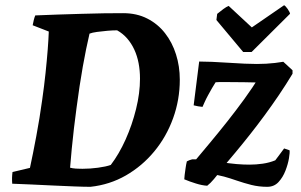

<svg xmlns="http://www.w3.org/2000/svg" viewBox="-20 -709 1162 741"><path d="M329.1 12Q304.9 12 267 10.5Q229.1 9 185.5 7Q142 5 100.6 3Q59.1 1 27.2 0Q26.2 -11.5 26.5 -22.8Q26.8 -34 28.3 -45.1L95.6 -61.1Q107.1 -114 120 -183.1Q133 -252.3 142.6 -322Q150.6 -377.7 155.8 -427.4Q161 -477.2 164.2 -518.1Q167.3 -559 168.3 -587.3L106.1 -611.5Q108.1 -622.6 110.4 -631.8Q112.6 -641.1 116.1 -649.5Q156.4 -651.5 202.2 -652.8Q247.9 -654.1 293.8 -655.6Q339.8 -657.1 381.3 -657.7Q422.9 -658.2 455.3 -658.2Q508 -658.2 548.6 -637.3Q589.3 -616.5 617 -580.8Q644.8 -545.2 659.3 -499.1Q673.9 -453.1 673.9 -401.6Q673.9 -323.8 648 -252.5Q622.2 -181.1 575.4 -124.6Q528.7 -68.1 466 -32Q403.3 4 329.1 12ZM298.6 -57.6Q327.6 -57.6 358.1 -61.7Q388.6 -65.8 407.5 -72.4Q439.4 -114.2 464.7 -170.5Q490 -226.9 505.1 -288.3Q520.3 -349.7 520.3 -405.5Q520.3 -436.8 514.9 -465.1Q509.5 -493.4 498.4 -517.4Q487.3 -541.5 470.9 -560.4Q454.5 -579.3 432 -592Q415.6 -592 394.3 -590.2Q373.1 -588.4 354.4 -585.8Q335.7 -583.3 325.5 -579.2Q312.4 -523.7 299.5 -451.6Q286.7 -379.4 275.4 -292.8Q270.3 -255.6 265.5 -214.7Q260.7 -173.7 256.9 -134.5Q253.1 -95.3 250.5 -61.8Q255.1 -60.7 260.5 -59.7Q265.8 -58.7 272 -58.4Q278.1 -58.1 284.8 -57.9Q291.4 -57.6 298.6 -57.6ZM1011.4 12Q979.3 12 950.4 4.8Q921.6 -2.5 893.9 -12Q868.2 -21 844.6 -27.5Q820.9 -33.9 798.6 -36.3L829.6 -47.3Q819.6 -34.3 805.6 -17.8Q791.7 -1.2 779.7 7.8Q760.6 6.8 736.4 -0.7Q712.2 -8.1 691.2 -17Q691.2 -23 692.7 -34.3Q694.2 -45.6 696.2 -59.9Q698.1 -74.2 701.1 -86.2Q710.1 -91.2 722.1 -94.2H773.2L716.2 -69.2Q753.8 -114.2 789.2 -156.5Q824.5 -198.8 857.8 -240.9Q891.1 -283 922.6 -326.3Q954.1 -369.6 984 -417.6L1013 -389.8Q964.9 -391.2 921.5 -391.7Q878.1 -392.1 849.1 -392.3Q820.1 -392.5 812.1 -391.5Q806.3 -382.5 798.5 -369.2Q790.8 -355.8 783 -341.5Q775.2 -327.2 769.7 -314.8Q764.1 -302.5 761.6 -296.5Q754.6 -297 744.8 -298.7Q734.9 -300.5 727.4 -302.5L748.7 -471.5Q768.6 -471.5 798.7 -470.3Q828.8 -469 861.8 -466.8Q894.9 -464.6 923.9 -463.3Q953 -462.1 971.5 -462.1Q990 -462.1 1007.2 -463.1Q1024.3 -464 1041 -466Q1057.7 -468 1073.4 -470.6L1109 -437.8V-424.4Q1084 -383 1056.7 -342.6Q1029.4 -302.3 1001.4 -264.2Q973.3 -226 945 -190.2Q916.7 -154.3 889.3 -121.5Q862 -88.7 836.5 -58.7L828.5 -83.7Q846.9 -81.1 862.7 -79.1Q878.6 -77.1 892.7 -75.8Q906.8 -74.6 919.6 -74.1Q932.5 -73.6 943.6 -73.6Q968.2 -73.6 993.9 -77.3Q1019.6 -81 1042.4 -90.3Q1050.9 -101.7 1059.7 -113.4Q1068.5 -125.2 1076.5 -136.1L1097.5 -129Q1099 -120.6 1095.2 -98Q1091.4 -75.4 1081.6 -50.1Q1071.9 -24.8 1054.9 -6.4Q1037.9 12 1011.4 12ZM918.6 -508.2 815.2 -631.8 818.2 -655.5Q830.3 -665.5 842 -674.1Q853.6 -682.7 862.5 -686.2L951.9 -603.2L1076.4 -688.8Q1081.8 -686.4 1090.2 -674.4Q1098.5 -662.3 1099.4 -655.9L950.9 -508.2Z"/></svg>

Font: Labrada
Style: Italic
Weight: 400
Italic angle: -7°
Designer: Mercedes Jáuregui
Foundry: Omnibus-Type Team
Version: Version 1.000